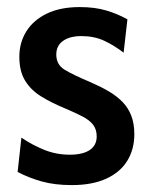

<svg xmlns="http://www.w3.org/2000/svg" viewBox="-20 -526 432 556"><path d="M188 10Q138.5 10 101 -0.5Q63.5 -11 31 -28L42 -127.5Q72.5 -106.5 107.8 -92.2Q143 -78 182 -78Q219.5 -78 239.8 -91.5Q260 -105 260 -131Q260 -151 249.8 -164.5Q239.5 -178 218.8 -188.8Q198 -199.5 167.5 -212.5Q128.5 -228.5 98.8 -247Q69 -265.5 52.5 -292.8Q36 -320 36 -361.5Q36 -403 56.5 -435.5Q77 -468 116 -486.8Q155 -505.5 211 -505.5Q255 -505.5 288.2 -495.5Q321.5 -485.5 349 -470L338 -373.5Q310.5 -394.5 281.8 -408Q253 -421.5 215.5 -421.5Q182.5 -421.5 162.8 -407.8Q143 -394 143 -368Q143 -339 167 -324.2Q191 -309.5 242 -288Q271 -275.5 294.5 -261.8Q318 -248 334.8 -230.8Q351.5 -213.5 360.2 -190.8Q369 -168 369 -137.5Q369 -93.5 348.5 -60.2Q328 -27 287.5 -8.5Q247 10 188 10Z"/></svg>

Font: Cabin SemiCondensed SemiBold
Style: Regular
Weight: 600
Width: 4
Designer: Pablo Impallari
Foundry: Pablo Impallari. http://www.impallari.com Igino Marini. http://www.ikern.com
Version: Version 3.001